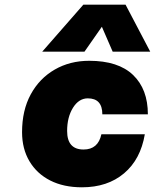

<svg xmlns="http://www.w3.org/2000/svg" viewBox="-20 -779 660 818"><path d="M335 -759H515L620 -559H460L414 -665L340 -559H160ZM74 -216Q74 -309 111 -377Q148 -445 213 -482.5Q278 -520 360 -520Q484 -520 547 -459.5Q610 -399 610 -292H416Q416 -360 354 -360Q316 -360 291 -320Q266 -280 266 -221Q266 -142 336 -142Q398 -142 412 -207H597Q579 -100 508.5 -40.5Q438 19 329 19Q251 19 194 -10Q137 -39 105.5 -92Q74 -145 74 -216Z"/></svg>

Font: Overused Grotesk Black
Style: Italic
Weight: 900
Italic angle: -10°
Version: Version 0.003